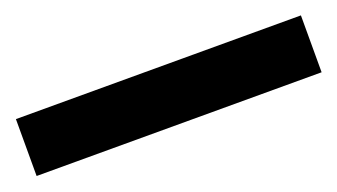

<svg xmlns="http://www.w3.org/2000/svg" viewBox="-31 -966 551 314"><g transform="rotate(-20 245.0 -809.5)"><path d="M493 -760H-3V-859H493Z"/></g></svg>

Font: Noto Sans Lao SemiCondensed
Style: Bold
Weight: 700
Width: 4
Designer: Monotype Design Team
Foundry: Monotype Imaging Inc.
Version: Version 2.003; ttfautohint (v1.8.4.7-5d5b)